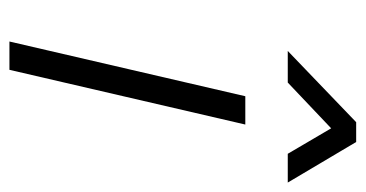

<svg xmlns="http://www.w3.org/2000/svg" viewBox="-204 -571 775 407"><g transform="rotate(90 183.5 -367.5)"><path d="M88 -590H155L252 -682L306 -590H367L281 -735H239ZM68 0H128L244 -500H184Z"/></g></svg>

Font: Titillium Web
Style: Light Italic
Weight: 300
Italic angle: -13°
Version: Version 1.001;PS 57.000;hotconv 1.0.70;makeotf.lib2.5.55311